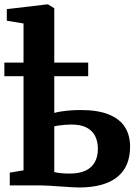

<svg xmlns="http://www.w3.org/2000/svg" viewBox="-20 -839 630 869"><path d="M336.6 9.6Q325.5 9.6 302.2 8.2Q279 6.8 251.3 4.8Q223.6 2.8 198.7 1.4Q173.8 0 159.7 0H24.2V-57.6L86.5 -68.1V-732.8L10.8 -745.1V-797.7L194.8 -819.4H196.8L225.6 -801.7V-327.9Q238 -331.5 256.1 -334.4Q274.3 -337.3 297 -339.1Q319.8 -341 345.1 -341Q422 -341 471.4 -321.3Q520.8 -301.7 544.8 -264.7Q568.8 -227.7 568.8 -175.7Q568.8 -83.6 509.8 -37Q450.7 9.6 336.6 9.6ZM296.5 -53.5Q338.7 -53.5 366.9 -66.6Q395.1 -79.8 409 -104.9Q423 -130 423 -165.4Q423 -198.8 410.5 -223.4Q397.9 -248 371.7 -261.7Q345.4 -275.3 303.8 -275.3Q287.5 -275.3 272.1 -274Q256.7 -272.7 244.7 -270.8Q232.6 -269 225.6 -267.4V-60.4Q237.2 -57.3 253.7 -55.4Q270.2 -53.5 296.5 -53.5ZM-0.3 -494V-555.7H379.2V-494Z"/></svg>

Font: Merriweather 7pt Light
Style: Regular
Weight: 300
Designer: Eben Sorkin
Foundry: Eben Sorkin
Version: Version 2.200;gftools[0.9.31]